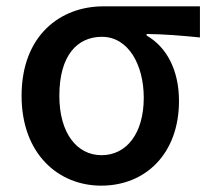

<svg xmlns="http://www.w3.org/2000/svg" viewBox="-20 -571 663 605"><path d="M299 14C438 14 544 -86 544 -253C544 -350 505 -423 442 -459V-464C502 -463 549 -459 610 -453V-551H305C172 -551 48 -461 48 -269C48 -87 163 14 299 14ZM300 -82C222 -82 167 -152 167 -269C167 -397 224 -455 301 -455C385 -455 433 -366 433 -263C433 -151 379 -82 300 -82Z"/></svg>

Font: ChiuKong Gothic CL Medium
Style: Regular
Weight: 500
Designer: Ryoko NISHIZUKA 西塚涼子 (kana, bopomofo & ideographs); Paul D. Hunt (Latin, Greek & Cyrillic); Sandoll Communications 산돌커뮤니
Foundry: Adobe
Version: Version 1.300